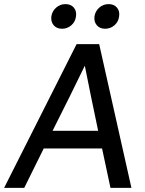

<svg xmlns="http://www.w3.org/2000/svg" viewBox="-37 -915 707 935"><path d="M460 -192H176L81 0H-17L336 -700H446L603 0H501ZM219 -278H441L406 -446L376 -595L303 -446ZM265 -775Q239 -775 224.5 -792Q210 -809 213 -835Q217 -861 236.5 -878Q256 -895 282 -895Q308 -895 322.5 -878Q337 -861 333 -835Q330 -809 310.5 -792Q291 -775 265 -775ZM475 -775Q449 -775 434.5 -792Q420 -809 423 -835Q427 -861 446.5 -878Q466 -895 492 -895Q518 -895 532.5 -878Q547 -861 543 -835Q540 -809 520.5 -792Q501 -775 475 -775Z"/></svg>

Font: Retni Sans Medium
Style: Italic
Weight: 500
Italic angle: -8°
Designer: Vitaly Kuzmin
Foundry: ParaType Ltd.
Version: Version 1.00;June 10, 2019;FontCreator 11.5.0.2425 64-bit; t